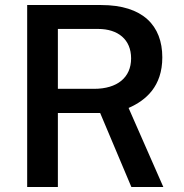

<svg xmlns="http://www.w3.org/2000/svg" viewBox="-20 -743 732 763"><path d="M629 0 491 -314C560 -344 625 -400 625 -515C625 -641 548 -723 382 -723H88V0H210V-294H378L502 0ZM354 -390H210V-628H370C449 -628 501 -586 501 -511C501 -435 446 -390 354 -390Z"/></svg>

Font: United Sans SemiBold
Style: Regular
Weight: 600
Designer: Pablo Impallari, Rodrigo Fuenzalida (Modified by Dan O. Williams)
Version: Version 1.000;PS 001.000;hotconv 1.0.88;makeotf.lib2.5.64775